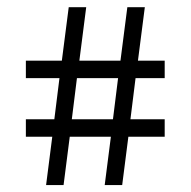

<svg xmlns="http://www.w3.org/2000/svg" viewBox="-20 -498 544 547"><path d="M345.7 -108.4 328.1 29.3H278.3L295.9 -108.4H178.7L161.1 29.3H111.3L128.9 -108.4H53.7V-158.2H134.8L149.4 -275.4H53.7V-325.2H156.2L175.8 -477.5H225.6L206.1 -325.2H323.2L342.8 -477.5H392.6L373 -325.2H449.2V-275.4H366.2L351.6 -158.2H449.2V-108.4ZM199.2 -275.4 184.6 -158.2H301.8L316.4 -275.4Z"/></svg>

Font: Myanmar PaOh One
Style: Regular
Weight: 400
Designer: Debbi Hosken
Foundry: SIL
Version: Version 2.8